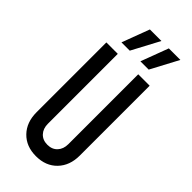

<svg xmlns="http://www.w3.org/2000/svg" viewBox="-307 -1049 1129 1129"><g transform="rotate(45 258.0 -484.5)"><path d="M438 -750V-169Q438 -86 389 -35Q340 16 258 16Q176.5 16 127.2 -35Q78 -86 78 -169V-750H173V-169Q173 -128.5 196 -103.8Q219 -79 258 -79Q297 -79 320 -103.8Q343 -128.5 343 -169V-750ZM140.5 -813 205 -985H301L209.5 -813ZM298 -813 362.5 -985H458.5L367 -813Z"/></g></svg>

Font: Mohave Medium
Style: Regular
Weight: 500
Designer: Gumpita Rahayu
Foundry: Tokotype
Version: Version 2.003